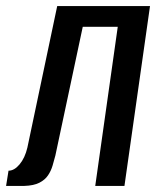

<svg xmlns="http://www.w3.org/2000/svg" viewBox="-50 -611 515 631"><path d="M-30 0 -22 -50Q-3 -50 14.5 -71Q32 -92 40 -126L138 -591H443L359 0H263L337 -523H222L132 -100Q128 -85 123 -67.5Q118 -50 108 -35Q98 -20 79.5 -10.5Q61 -1 30 0Z"/></svg>

Font: Alumni Sans SemiBold
Style: Italic
Weight: 600
Italic angle: -8°
Version: Version 1.016